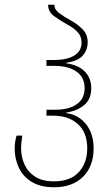

<svg xmlns="http://www.w3.org/2000/svg" viewBox="-20 -780 464 810"><path d="M208 10Q151 10 114 -12.5Q77 -35 59.5 -72.5Q42 -110 42 -152Q42 -182 50 -208H74Q72 -195 70.5 -181.5Q69 -168 69 -155Q69 -119 83 -87Q97 -55 127.5 -35Q158 -15 208 -15Q277 -15 312.5 -54Q348 -93 348 -154Q348 -221 308.5 -256.5Q269 -292 205 -292H176V-317H211Q271 -317 304 -340.5Q337 -364 337 -408Q337 -454 302.5 -478Q268 -502 211 -502H176V-527H210Q262 -527 293 -545.5Q324 -564 324 -601Q324 -628 306 -646Q288 -664 263 -677Q233 -694 208 -712Q183 -730 183 -760H209Q210 -739 230.5 -724Q251 -709 280 -693Q306 -679 328 -657Q350 -635 350 -601Q350 -571 330.5 -547Q311 -523 259 -515V-513Q311 -506 338 -478Q365 -450 365 -408Q365 -362 335.5 -337Q306 -312 259 -305V-303Q311 -296 343 -256Q375 -216 375 -154Q375 -79 330.5 -34.5Q286 10 208 10Z"/></svg>

Font: Noto Sans Georgian Condensed Thin
Style: Regular
Weight: 100
Width: 3
Designer: Monotype Design Team, Akaki Razmadze
Foundry: Google LLC
Version: Version 2.005; ttfautohint (v1.8.4.7-5d5b)